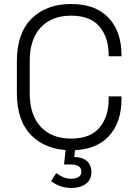

<svg xmlns="http://www.w3.org/2000/svg" viewBox="-20 -734 681 956"><path d="M64 -271V-429Q64 -569 137.5 -641.5Q211 -714 334 -714Q456 -714 520.5 -645.5Q585 -577 585 -459V-454H521V-461Q521 -547 475.5 -601.5Q430 -656 334 -656Q237 -656 182.5 -597Q128 -538 128 -431V-269Q128 -162 182.5 -103Q237 -44 334 -44Q430 -44 475.5 -98.5Q521 -153 521 -239V-254H585V-241Q585 -123 520.5 -54.5Q456 14 334 14Q211 14 137.5 -58.5Q64 -131 64 -271ZM234 168 260 128Q276 140 294.5 148Q313 156 335 156Q356 156 370.5 147.5Q385 139 385 120Q385 103 371.5 94Q358 85 335 85H299L310 -22H357L350 48Q389 48 412 67.5Q435 87 435 124Q435 150 421.5 167.5Q408 185 385.5 193.5Q363 202 335 202Q305 202 279.5 192.5Q254 183 234 168Z"/></svg>

Font: Space 7353
Style: Regular
Weight: 400
Designer: Christine Claussen + Ruben Lyon  (Space 7353)
Version: Version 1.000;FEAKit 1.0